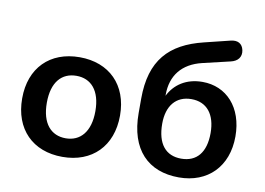

<svg xmlns="http://www.w3.org/2000/svg" viewBox="-77 -836 1334 966"><g transform="rotate(10 590.0 -353.0)"><path d="M295 10C446 10 545 -88 545 -245C545 -401 446 -499 295 -499C143 -499 45 -401 45 -245C45 -88 143 10 295 10ZM295 -85C220 -85 171 -139 171 -245C171 -351 220 -404 295 -404C369 -404 419 -351 419 -245C419 -139 369 -85 295 -85Z M890 10C1037 10 1135 -88 1135 -242C1135 -391 1047 -484 925 -484C841 -484 783 -443 753 -383V-388C753 -487 806 -553 906 -577L1046 -610C1082 -618 1101 -642 1094 -676C1087 -709 1062 -722 1027 -713L897 -681C725 -639 635 -544 635 -347V-274C635 -87 733 10 890 10ZM885 -85C806 -85 761 -139 761 -242C761 -334 807 -389 885 -389C963 -389 1009 -334 1009 -237C1009 -138 964 -85 885 -85Z"/></g></svg>

Font: Nunito
Style: Bold
Weight: 700
Designer: Vernon Adams
Foundry: Vernon Adams
Version: Version 3.602